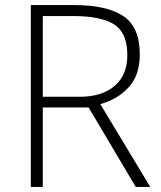

<svg xmlns="http://www.w3.org/2000/svg" viewBox="-20 -734 632 754"><path d="M273 -714Q399 -714 464 -671Q529 -628 529 -520Q529 -439 485.5 -391.5Q442 -344 374 -325L570 0H513L328 -312H148V0H101V-714ZM268 -671H148V-354H293Q380 -354 430 -396.5Q480 -439 480 -518Q480 -606 427.5 -638.5Q375 -671 268 -671Z"/></svg>

Font: Noto Sans Thaana ExtraLight
Style: Regular
Weight: 200
Designer: David Williams
Foundry: Google Inc.
Version: Version 3.001; ttfautohint (v1.8.4.7-5d5b)